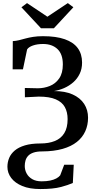

<svg xmlns="http://www.w3.org/2000/svg" viewBox="-20 -990 624 1268"><path d="M246 258.5Q175.5 258.5 127.2 238.5Q79 218.5 54 185.2Q29 152 29 111.5Q29 81 40.5 53.2Q52 25.5 77.5 4Q103 -17.5 144.8 -30Q186.5 -42.5 247 -42.5Q302 -42.5 342.2 -58.8Q382.5 -75 404.5 -110.5Q426.5 -146 426.5 -203.5Q426.5 -249.5 408.2 -282.8Q390 -316 348.2 -334Q306.5 -352 236 -352L144.5 -347.5L144 -409L229.5 -407Q271 -407 309 -422.2Q347 -437.5 371 -472.2Q395 -507 395 -564.5Q395 -632.5 359.5 -666Q324 -699.5 264.5 -699.5Q226 -699.5 197.5 -689.5Q169 -679.5 159 -663.5L131.5 -532H63.5L64.5 -718.5Q85.5 -719.5 105.5 -724.5Q125.5 -729.5 148.2 -735.8Q171 -742 199.2 -746.5Q227.5 -751 264 -751Q351 -751 408.2 -730.8Q465.5 -710.5 493.8 -671.8Q522 -633 522 -576.5Q522 -535 506.2 -502.5Q490.5 -470 463.8 -446.5Q437 -423 404 -408.5Q371 -394 336 -388.5Q409.5 -389 459.8 -366.2Q510 -343.5 535.8 -303.8Q561.5 -264 561.5 -212.5Q561.5 -164 543.2 -123.2Q525 -82.5 487.8 -52.8Q450.5 -23 393.5 -6.8Q336.5 9.5 259 10Q223.5 10 201 17.8Q178.5 25.5 166 39Q153.5 52.5 148.5 69.8Q143.5 87 143.5 106Q143.5 132.5 155.8 155.5Q168 178.5 192.8 193Q217.5 207.5 255 207.5Q287 207.5 311 202.5Q335 197.5 351.8 188.5Q368.5 179.5 377.5 168L404 98H467L461 218.5Q432 231.5 381.8 245Q331.5 258.5 246 258.5ZM250.5 -803.5 121.5 -942 158.5 -969.5 293 -879.5 428 -969.5 464.5 -942 336 -803.5Z"/></svg>

Font: Merriweather 48pt SemiBold
Style: Regular
Weight: 600
Version: Version 2.100